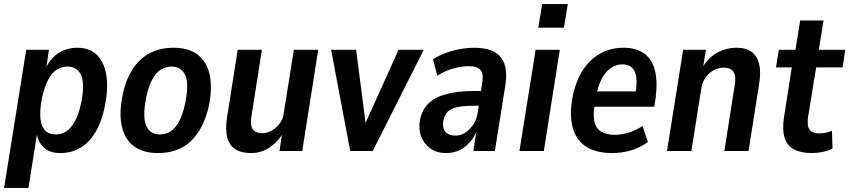

<svg xmlns="http://www.w3.org/2000/svg" viewBox="-27 -737 4145 937"><path d="M-7 180 101 -494H212L196 -388H189Q205 -428 229 -453.5Q253 -479 284 -491.5Q315 -504 349 -504Q411 -504 446.5 -468.5Q482 -433 492 -369.5Q502 -306 485 -220Q469 -141 438 -90.5Q407 -40 364 -15Q321 10 267 10Q213 10 184 -19.5Q155 -49 150 -99H156L112 180ZM245 -81Q276 -81 299 -97.5Q322 -114 340 -148Q358 -182 369 -235Q387 -322 370 -367Q353 -412 302 -412Q273 -412 249 -396.5Q225 -381 207.5 -347Q190 -313 178 -260Q161 -172 177.5 -126.5Q194 -81 245 -81Z M744 10Q672 10 627.5 -22.5Q583 -55 568 -118.5Q553 -182 571 -271Q583 -331 606 -375Q629 -419 660.5 -447.5Q692 -476 732 -490Q772 -504 820 -504Q892 -504 936.5 -471Q981 -438 995.5 -375.5Q1010 -313 993 -223Q980 -163 957 -119.5Q934 -76 903 -47Q872 -18 832 -4Q792 10 744 10ZM753 -81Q782 -81 805 -95.5Q828 -110 846.5 -143.5Q865 -177 877 -235Q896 -329 877 -370.5Q858 -412 810 -412Q783 -412 759 -398Q735 -384 716.5 -350.5Q698 -317 686 -260Q668 -166 686.5 -123.5Q705 -81 753 -81Z M1199 10Q1151 10 1121 -9Q1091 -28 1081.5 -67.5Q1072 -107 1081 -164L1133 -494H1251L1201 -175Q1195 -142 1199.5 -123Q1204 -104 1218 -95.5Q1232 -87 1252 -87Q1277 -87 1299.5 -100Q1322 -113 1338.5 -135Q1355 -157 1358 -186L1407 -494H1526L1448 0H1337L1351 -93H1357Q1331 -45 1289 -17.5Q1247 10 1199 10Z M1682 0 1589 -494H1711L1761 -106H1743L1918 -494H2041L1792 0Z M2150 10Q2104 10 2072.5 -13Q2041 -36 2027.5 -73.5Q2014 -111 2023 -153Q2033 -202 2064.5 -232.5Q2096 -263 2151.5 -278Q2207 -293 2291 -293H2336L2326 -221H2292Q2241 -221 2208.5 -215Q2176 -209 2159.5 -193.5Q2143 -178 2137 -149Q2130 -117 2145.5 -96Q2161 -75 2195 -75Q2219 -75 2241.5 -88.5Q2264 -102 2282 -128Q2300 -154 2305 -192L2326 -330Q2334 -376 2318 -395Q2302 -414 2260 -414Q2228 -414 2189 -404Q2150 -394 2107 -368L2086 -448Q2119 -468 2152.5 -480Q2186 -492 2220.5 -498Q2255 -504 2287 -504Q2346 -504 2383 -485Q2420 -466 2434.5 -425.5Q2449 -385 2439 -319L2388 0H2283L2299 -102H2302Q2287 -67 2264.5 -41.5Q2242 -16 2213.5 -3Q2185 10 2150 10Z M2600 -602 2619 -717H2744L2725 -602ZM2508 0 2587 -494H2705L2627 0Z M2962 10Q2880 10 2831.5 -22.5Q2783 -55 2767 -117.5Q2751 -180 2768 -268Q2785 -347 2820 -398.5Q2855 -450 2905 -477Q2955 -504 3015 -504Q3076 -504 3114.5 -477.5Q3153 -451 3168 -397.5Q3183 -344 3173 -262L3166 -216H2858L2869 -291H3091L3073 -273Q3083 -330 3078 -362Q3073 -394 3055.5 -408.5Q3038 -423 3010 -423Q2980 -423 2954 -405.5Q2928 -388 2909.5 -352.5Q2891 -317 2881 -261L2876 -231Q2866 -178 2873.5 -144.5Q2881 -111 2906.5 -95Q2932 -79 2974 -79Q3006 -79 3041.5 -90Q3077 -101 3109 -122L3135 -44Q3094 -14 3049 -2Q3004 10 2962 10Z M3228 0 3307 -494H3418L3403 -401H3398Q3424 -451 3469.5 -477.5Q3515 -504 3567 -504Q3614 -504 3641 -484Q3668 -464 3677.5 -425.5Q3687 -387 3678 -329L3626 0H3508L3558 -317Q3564 -352 3559 -371Q3554 -390 3540 -398.5Q3526 -407 3505 -407Q3480 -407 3456.5 -394.5Q3433 -382 3417 -360Q3401 -338 3396 -308L3347 0Z M3935 10Q3882 10 3848 -8Q3814 -26 3802 -65Q3790 -104 3799 -164L3837 -408H3760L3774 -494H3855L3878 -637H3992L3969 -494H4098L4085 -408H3956L3917 -169Q3910 -124 3923.5 -105Q3937 -86 3971 -86Q3986 -86 4003 -89.5Q4020 -93 4033 -99L4036 -13Q4016 -1 3988.5 4.5Q3961 10 3935 10Z"/></svg>

Font: Nunito Sans 10pt Condensed
Style: Bold Italic
Weight: 700
Width: 3
Italic angle: -9°
Designer: Vernon Adams
Foundry: Vernon Adams
Version: Version 3.101;gftools[0.9.27]